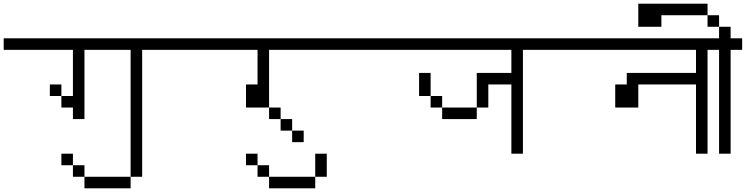

<svg xmlns="http://www.w3.org/2000/svg" viewBox="-20 -895 4040 1040"><path d="M1000 -625H750V-62.5H687.5V-625H437.5V-250H375V-312.5H312.5V-375H375V-625H0V-687.5H1000ZM250 -437.5H312.5V-375H250Z M375 0H312.5V-62.5H375ZM375 0H437.5V62.5H375ZM437.5 62.5H687.5V125H437.5ZM687.5 -62.5H750V62.5H687.5Z M2000 -625H1437.5V-312.5H1312.5V-437.5H1375V-625H1000V-687.5H2000ZM1437.5 -312.5H1500V-250H1437.5ZM1500 -250H1562.5V-187.5H1500ZM1562.5 -187.5H1625V-125H1562.5Z M1375 0H1312.5V-62.5H1375ZM1375 0H1437.5V62.5H1375ZM1437.5 62.5H1687.5V125H1437.5ZM1687.5 -62.5H1750V62.5H1687.5Z M3000 -625H2812.5V-62.5H2750V-437.5H2625V-312.5H2562.5V-500H2750V-625H2000V-687.5H3000ZM2250 -500H2312.5V-375H2250ZM2312.5 -375H2375V-312.5H2312.5ZM2375 -312.5H2562.5V-250H2375Z M4000 -625H3812.5V-62.5H3750V-437.5H3437.5V-312.5H3312.5V-437.5H3375V-500H3750V-625H3000V-687.5H4000Z M3812.5 -812.5H3437.5V-875H3812.5ZM3750 -687.5H3875V-750H3937.5V-687.5H4000V-625H3937.5V-62.5H3875V-625H3750ZM3812.5 -812.5H3875V-750H3812.5Z M3562.5 -750H3437.5V-875H3562.5Z"/></svg>

Font: 寒蝉点阵体 16px
Style: Regular
Weight: 400
Designer: Designed by Warren2060
Foundry: ChillType
Version: Version 1.000